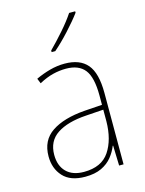

<svg xmlns="http://www.w3.org/2000/svg" viewBox="-117 -836 692 916"><g transform="rotate(-15 229.0 -377.5)"><path d="M232 -537Q307 -537 343.5 -494Q380 -451 380 -353V0H358L355 -99H353Q342 -71 322 -46Q302 -21 269.5 -5.5Q237 10 189 10Q116 10 80 -29.5Q44 -69 44 -129Q44 -208 103 -247.5Q162 -287 266 -295L354 -301V-347Q354 -437 324.5 -474.5Q295 -512 232 -512Q200 -512 167.5 -504Q135 -496 98 -476L88 -501Q122 -517 158.5 -527Q195 -537 232 -537ZM267 -271Q175 -265 123.5 -231Q72 -197 72 -129Q72 -75 102.5 -44.5Q133 -14 189 -14Q276 -14 314.5 -71.5Q353 -129 354 -220V-277ZM346 -758Q320 -723 280.5 -680Q241 -637 205 -606H187V-614Q221 -648 257 -689Q293 -730 316 -765H346Z"/></g></svg>

Font: Noto Sans Gurmukhi UI SemiCondensed Thin
Style: Regular
Weight: 100
Width: 4
Designer: Jelle Bosma - Monotype Design Team
Foundry: Monotype Imaging Inc.
Version: Version 2.004; ttfautohint (v1.8.4.7-5d5b)